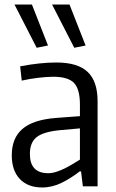

<svg xmlns="http://www.w3.org/2000/svg" viewBox="-20 -823 514 848"><path d="M166 5Q103 5 67.5 -32.5Q32 -70 32 -137Q32 -213 79 -253.5Q126 -294 226 -302L333 -310V-361Q333 -429 307 -456.5Q281 -484 215 -484Q188 -484 149.5 -479.5Q111 -475 76 -467L69 -530Q157 -547 229 -547Q323 -547 367 -505.5Q411 -464 411 -376V0H346L338 -66H332Q295 -37 253 -16Q211 5 166 5ZM193 -58Q210 -58 228.5 -64Q247 -70 265.5 -79Q284 -88 301 -98.5Q318 -109 333 -118V-256L244 -248Q172 -241 142 -217.5Q112 -194 112 -143Q112 -58 193 -58ZM142 -612 44 -803H121L192 -622ZM308 -612 210 -803H287L358 -622Z"/></svg>

Font: Encode Sans Condensed
Style: Regular
Weight: 400
Designer: Pablo Impallari, Andres Torresi
Foundry: Pablo Impallari, Andres Torresi
Version: Version 1.000; ttfautohint (v1.00) -l 8 -r 50 -G 200 -x 14 -